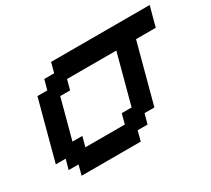

<svg xmlns="http://www.w3.org/2000/svg" viewBox="-122 -840 1161 1054"><g transform="rotate(-30 458.5 -312.5)"><path d="M125 0H500L516.6 -62.5H579.1L596.2 -125H658.7Q675.3 -187.5 708.7 -312.5Q742.2 -437.5 758.8 -500H883.8Q889.2 -520.5 900.4 -562.3Q911.6 -604 917.5 -625H292.5L275.9 -562.5H213.4L196.3 -500H133.8Q117.2 -437.5 83.7 -312.5Q50.3 -187.5 33.7 -125H96.2L79.1 -62.5H141.6ZM471.2 -125H221.2L237.8 -187.5H175.3Q186.5 -229 208.7 -312.3Q231 -395.5 242.2 -437.5H304.7L321.3 -500H633.8L550.3 -187.5H487.8Z"/></g></svg>

Font: Faithful 32x
Style: Oblique
Weight: 400
Foundry: Faithful Resource Pack
Version: Version 1.0; January 27, 2023